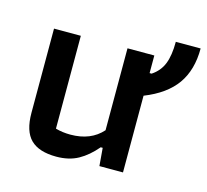

<svg xmlns="http://www.w3.org/2000/svg" viewBox="-85 -641 805 747"><g transform="rotate(15 317.5 -268.0)"><path d="M64 -132V-471H172V-97Q200 -89 232 -89Q314 -89 360 -141V-471H468V-400H476Q508 -421 521.5 -455Q535 -489 535 -544H635Q635 -457 594.5 -400Q554 -343 468 -309V0H373L367 -72H359Q326 -33 289 -12.5Q252 8 201 8Q131 8 97.5 -25Q64 -58 64 -132Z"/></g></svg>

Font: Athiti SemiBold
Style: Regular
Weight: 600
Designer: CadsonDemak Team
Foundry: CadsonDemak
Version: Version 1.033